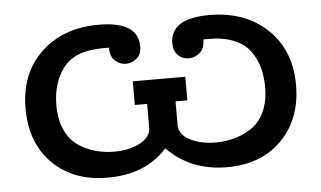

<svg xmlns="http://www.w3.org/2000/svg" viewBox="-41 -542 1018 608"><g transform="rotate(-5 468.0 -237.5)"><path d="M38.1 -234.9Q38.1 -346.7 108.2 -413.3Q178.2 -480 292 -480Q417 -480 417 -399.9Q417 -374 400.9 -361.6Q384.8 -349.1 366.9 -349.1Q349.1 -349.1 333.5 -362.5Q317.9 -376 317.9 -404.8H299.8Q210 -404.8 173.1 -356.9Q136.2 -309.1 136.2 -236.8Q136.2 -190.9 152.1 -157.5Q168 -124 194.6 -106.9Q221.2 -89.8 249 -82.5Q276.9 -75.2 307.1 -75.2Q354 -75.2 387.9 -93Q421.9 -110.8 422.9 -140.1V-216.8H383.8V-292H550.8V-216.8H513.2V-140.1Q514.2 -111.3 547.6 -93.8Q581.1 -76.2 628.9 -76.2Q658.7 -76.2 686.8 -83.5Q714.8 -90.8 741.5 -107.9Q768.1 -125 783.9 -158Q799.8 -190.9 799.8 -236.8Q799.8 -270 792.5 -298.1Q785.2 -326.2 767.6 -351.1Q750 -376 716.6 -390.4Q683.1 -404.8 636.2 -404.8H618.2Q618.2 -376 602.1 -362.5Q585.9 -349.1 567.9 -349.1Q546.9 -349.1 533 -363Q519 -377 519 -399.9Q519 -480 643.1 -480Q756.8 -480 827.4 -413.1Q897.9 -346.2 897.9 -235.8Q897.9 -127.9 832.5 -61.5Q767.1 4.9 658.2 4.9Q542 4.9 467.8 -71.8Q399.9 5.4 277.8 4.9Q169.9 4.9 104 -60.5Q38.1 -126 38.1 -234.9Z"/></g></svg>

Font: CMU Concrete
Style: Bold
Weight: 700
Version: Version 0.7.0